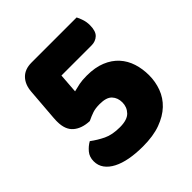

<svg xmlns="http://www.w3.org/2000/svg" viewBox="-172 -729 867 867"><g transform="rotate(-45 261.0 -296.0)"><path d="M250 16Q204 16 166.5 9Q129 2 102 -12Q75 -26 60 -46.5Q45 -67 45 -94Q45 -122 61 -141Q77 -160 97 -171Q125 -150 157 -134.5Q189 -119 238 -119Q285 -119 305 -140Q325 -161 325 -191Q325 -220 307.5 -239Q290 -258 247 -258Q220 -258 202 -252Q184 -246 161 -235Q112 -237 83.5 -261.5Q55 -286 55 -337Q55 -340 55 -344.5Q55 -349 56 -363L68 -515Q71 -558 95 -583Q119 -608 162 -608H450Q456 -597 462 -579Q468 -561 468 -541Q468 -503 451 -487Q434 -471 408 -471H216L209 -377Q228 -382 247.5 -386Q267 -390 297 -390Q349 -390 387 -374.5Q425 -359 449.5 -332Q474 -305 485.5 -269Q497 -233 497 -192Q497 -151 483 -113Q469 -75 439 -46.5Q409 -18 362.5 -1Q316 16 250 16Z"/></g></svg>

Font: Baloo
Style: Regular
Weight: 400
Designer: Sarang Kulkarni and Ek Type
Foundry: Ek Type
Version: Version 1.443;PS 1.000;hotconv 16.6.51;makeotf.lib2.5.65220;